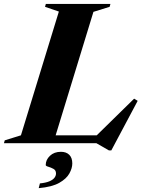

<svg xmlns="http://www.w3.org/2000/svg" viewBox="-65 -725 732 972"><path d="M408 -665 204.5 0H-45L-41 -14.5L41 -40L233 -666.5L163 -690.5L167 -705H494L490 -690.5ZM412 -27.5 614 -225.5 632 -214.5 498.5 36.5H486.5L423 0H94L109.5 -40H478.5ZM166.5 110.5Q166.5 84 187.8 63.8Q209 43.5 243.5 43.5Q270.5 43.5 285.8 58.8Q301 74 301 102.5Q301 126.5 286.2 153.2Q271.5 180 234.8 200.8Q198 221.5 131 227.5L137 203.5Q167 200.5 184.8 193Q202.5 185.5 210.5 175.2Q218.5 165 218.5 153Q218.5 137 205.8 130Q193 123 179.8 119.2Q166.5 115.5 166.5 110.5Z"/></svg>

Font: Newsreader 60pt
Style: Bold Italic
Weight: 700
Italic angle: -17°
Designer: Hugues Gentile
Foundry: Production Type
Version: Version 1.003